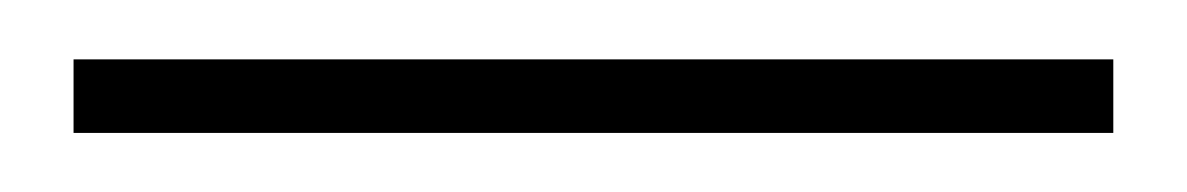

<svg xmlns="http://www.w3.org/2000/svg" viewBox="-20 -732 402 65"><path d="M4.9 -687V-711.9H356.9V-687Z"/></svg>

Font: TypoPRO Playfair Display SC
Style: Regular
Weight: 900
Designer: Claus Eggers Sørensen
Foundry: Claus Eggers Sørensen
Version: Version 1.004;PS 001.004;hotconv 1.0.70;makeotf.lib2.5.58329